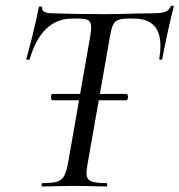

<svg xmlns="http://www.w3.org/2000/svg" viewBox="-20 -673 647 693"><path d="M164 -323Q164 -327 165.5 -330.5Q167 -334 168 -334H437Q439 -334 440.5 -330.5Q442 -327 442 -323Q442 -319 440.5 -315Q439 -311 437 -311H168Q167 -311 165.5 -315Q164 -319 164 -323ZM133 -12Q168 -12 185 -17Q202 -22 210.5 -36.5Q219 -51 225 -81L306 -544Q309 -562 309 -574Q309 -593 299 -599.5Q289 -606 262 -606H241Q130 -606 87 -459Q87 -457 82 -457Q79 -457 76.5 -458.5Q74 -460 75 -461Q83 -487 98.5 -550Q114 -613 120 -647Q121 -650 127 -649.5Q133 -649 132 -646Q129 -625 171 -625Q245 -622 354 -622Q405 -622 467 -624L530 -625Q560 -625 575 -630Q590 -635 596 -650Q598 -653 603 -652.5Q608 -652 607 -648Q599 -620 584.5 -553Q570 -486 566 -461Q565 -457 559.5 -457.5Q554 -458 555 -462Q559 -485 559 -508Q559 -557 535 -581.5Q511 -606 460 -606H441Q407 -606 395 -593.5Q383 -581 377 -542L296 -81Q292 -55 292 -49Q292 -27 307.5 -19.5Q323 -12 365 -12Q367 -12 367 -6Q367 0 365 0Q335 0 318 -1L248 -2L181 -1Q164 0 133 0Q130 0 130 -6Q130 -12 133 -12Z"/></svg>

Font: Cormorant Garamond Medium
Style: Italic
Weight: 500
Italic angle: -10°
Designer: Christian Thalmann (Catharsis Fonts)
Foundry: Catharsis Fonts
Version: Version 4.000